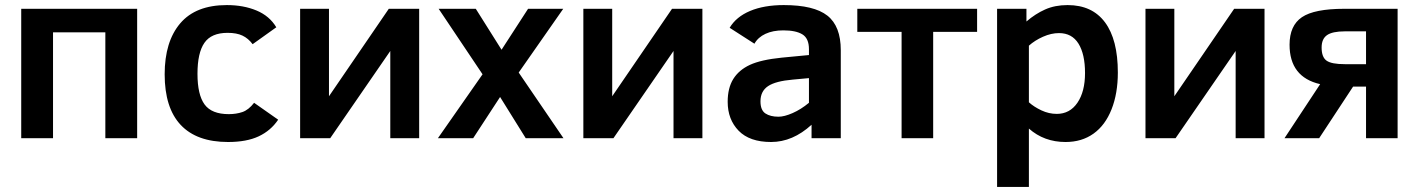

<svg xmlns="http://www.w3.org/2000/svg" viewBox="-20 -547 5617 760"><path d="M397 0V-418.9H189.9V0H64V-512.2H522.9V0Z M1081.1 -73.2Q1051.8 -29.8 1003.9 -7.3Q956.1 15.1 882.8 15.1Q758.8 15.1 695.3 -52.5Q631.8 -120.1 631.8 -252.9Q631.8 -382.3 693.4 -454.6Q754.9 -526.9 877.9 -526.9Q943.8 -526.9 995.4 -505.4Q1046.9 -483.9 1073.7 -439L980 -372.1Q962.9 -395 939.9 -406Q917 -417 880.9 -417Q816.4 -417 789.1 -377.4Q761.7 -337.9 761.7 -254.9Q761.7 -171.9 789.8 -133.5Q817.9 -95.2 885.7 -95.2Q915 -95.2 939.5 -103.5Q963.9 -111.8 985.8 -140.1Z M1287.1 0H1168V-512.2H1282.2V-166L1519 -512.2H1639.2V0H1524.9V-345.2Z M2061 0 1959.5 -163.1 1853 0H1713.4L1890.1 -252.9L1716.3 -512.2H1863.3L1965.3 -350.1L2070.3 -512.2H2209.5L2033.2 -259.8L2210.4 0Z M2408.2 0H2289.1V-512.2H2403.3V-166L2640.1 -512.2H2760.3V0H2646V-345.2Z M3192.4 0V-53.2Q3117.7 15.1 3032.2 15.1Q2947.3 15.1 2903.8 -29.5Q2860.4 -74.2 2860.4 -144Q2860.4 -198.7 2882.6 -234.4Q2904.8 -270 2948.5 -290.3Q2992.2 -310.5 3074.2 -318.8L3182.1 -329.1V-352.1Q3182.1 -395 3156.2 -410.9Q3130.4 -426.8 3080.6 -426.8Q3039.6 -426.8 3010 -413.1Q2980.5 -399.4 2966.3 -374L2868.2 -437Q2894 -480.5 2949.2 -503.7Q3004.4 -526.9 3082.5 -526.9Q3202.1 -526.9 3255.1 -485.1Q3308.1 -443.4 3308.1 -348.1V0ZM3182.1 -237.8 3118.2 -231.9Q3050.3 -226.1 3020.3 -206.1Q2990.2 -186 2990.2 -146Q2990.2 -110.8 3009.8 -97.9Q3029.3 -85 3061.5 -85Q3084.5 -85 3117.4 -99.4Q3150.4 -113.8 3182.1 -140.1Z M3847.7 -420.9H3673.8V0H3548.8V-420.9H3373.5V-512.2H3847.7Z M4404.8 -259.8Q4404.8 -177.2 4379.9 -114.3Q4355 -51.3 4308.6 -18.1Q4262.2 15.1 4197.8 15.1Q4112.8 15.1 4052.7 -38.1V192.9H3926.8V-512.2H4043V-461.9Q4078.1 -492.2 4116.9 -509.5Q4155.8 -526.9 4206.1 -526.9Q4303.2 -526.9 4354 -458.5Q4404.8 -390.1 4404.8 -259.8ZM4274.9 -257.8Q4274.9 -332.5 4249 -374.3Q4223.1 -416 4171.9 -416Q4141.1 -416 4108.6 -401.6Q4076.2 -387.2 4052.7 -366.2V-142.1Q4072.8 -124 4102.3 -110.1Q4131.8 -96.2 4163.1 -96.2Q4214.8 -96.2 4244.9 -140.4Q4274.9 -184.6 4274.9 -257.8Z M4633.3 0H4514.2V-512.2H4628.4V-166L4865.2 -512.2H4985.4V0H4871.1V-345.2Z M5064.5 0 5205.6 -213.9Q5084.5 -241.7 5084.5 -370.1Q5084.5 -445.8 5133.5 -479Q5182.6 -512.2 5301.3 -512.2H5512.2V0H5387.2V-204.1H5335.9L5201.7 0ZM5211.4 -358.9Q5211.4 -320.8 5231 -306.9Q5250.5 -293 5303.2 -293H5387.2V-422.9H5303.2Q5254.4 -422.9 5232.9 -408Q5211.4 -393.1 5211.4 -358.9Z"/></svg>

Font: Clear Sans
Style: Bold
Weight: 700
Foundry: Intel Corporation
Version: Version 1.00